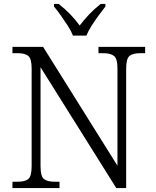

<svg xmlns="http://www.w3.org/2000/svg" viewBox="-20 -951 788 971"><path d="M43 0V-32H70Q106 -32 123 -45.5Q140 -59 140 -111V-605Q140 -655 122.5 -668.5Q105 -682 70 -682H43V-714H198L574 -113V-605Q574 -655 556 -668.5Q538 -682 503 -682H478V-714H714V-682H688Q653 -682 635.5 -668.5Q618 -655 618 -603V0H568L185 -611V-111Q185 -59 202.5 -45.5Q220 -32 255 -32H281V0ZM349 -771Q340 -794 323 -820.5Q306 -847 287.5 -873Q269 -899 253 -918V-931H277Q310 -905 335.5 -878.5Q361 -852 383 -822Q406 -852 431 -878.5Q456 -905 489 -931H513V-918Q498 -899 479 -873Q460 -847 443 -820.5Q426 -794 417 -771Z"/></svg>

Font: Noto Serif Myanmar Light
Style: Regular
Weight: 300
Designer: Ben Mitchell and the Monotype Design Team
Foundry: Monotype Imaging Inc.
Version: Version 2.106; ttfautohint (v1.8.4.7-5d5b)